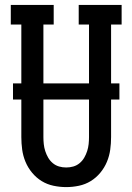

<svg xmlns="http://www.w3.org/2000/svg" viewBox="-20 -755 540 783"><path d="M250 8Q224 8 198 2.5Q172 -3 150 -16.5Q128 -30 111 -50.5Q94 -71 84 -95Q74 -119 70.5 -144.5Q67 -170 67 -196V-655H24V-735H199V-655H157V-196Q157 -182 158.5 -167.5Q160 -153 164.5 -139Q169 -125 176.5 -112Q184 -99 195.5 -89.5Q207 -80 221 -76Q235 -72 250 -72Q265 -72 279 -76Q293 -80 304.5 -89.5Q316 -99 323.5 -112Q331 -125 335.5 -139Q340 -153 341.5 -167.5Q343 -182 343 -196V-655H301V-735H476V-655H433V-196Q433 -170 429.5 -144.5Q426 -119 416 -95Q406 -71 389 -50.5Q372 -30 350 -16.5Q328 -3 302 2.5Q276 8 250 8ZM467 -349H33V-415H467Z"/></svg>

Font: Iosevka Curly Slab Medium
Style: Regular
Weight: 500
Monospace: yes
Designer: Belleve Invis
Foundry: Belleve Invis
Version: Version 22.1.2; ttfautohint (v1.8.4)